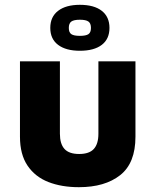

<svg xmlns="http://www.w3.org/2000/svg" viewBox="-20 -763 646 798"><path d="M308 15Q236 15 181 -6.5Q126 -28 94.5 -74.5Q63 -121 63 -195V-508H229V-207Q229 -165 248 -144Q267 -123 309 -123Q351 -123 370 -144Q389 -165 389 -207V-508H543V-195Q543 -85 479.5 -35Q416 15 308 15ZM312 -552Q254 -552 221.5 -576.5Q189 -601 189 -647Q189 -693 221.5 -718Q254 -743 312 -743Q371 -743 403 -718Q435 -693 435 -647Q435 -601 403 -576.5Q371 -552 312 -552ZM312 -614Q337 -614 347.5 -621Q358 -628 358 -647Q358 -666 347.5 -673.5Q337 -681 312 -681Q287 -681 276.5 -673.5Q266 -666 266 -647Q266 -628 276.5 -621Q287 -614 312 -614Z"/></svg>

Font: Maven Pro ExtraBold
Style: Regular
Weight: 800
Designer: Joe Prince
Foundry: Joe Prince
Version: Version 2.100